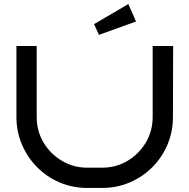

<svg xmlns="http://www.w3.org/2000/svg" viewBox="-20 -927 934 947"><path d="M834 -700 833 -350Q833 -277 806 -213.5Q779 -150 731 -102Q683 -54 619.5 -27Q556 0 484 0H410Q338 0 274.5 -27Q211 -54 163 -102.5Q115 -151 88 -214.5Q61 -278 61 -350V-700H161V-350Q161 -281 194.5 -224.5Q228 -168 285 -134Q342 -100 410 -100H484Q553 -100 609.5 -134Q666 -168 699.5 -224.5Q733 -281 733 -350V-700ZM651 -821 468 -755 444 -808 613 -907Z"/></svg>

Font: Bruno Ace SC
Style: Regular
Weight: 400
Version: Version 1.100; ttfautohint (v1.8.4.7-5d5b);gftools[0.9.27]